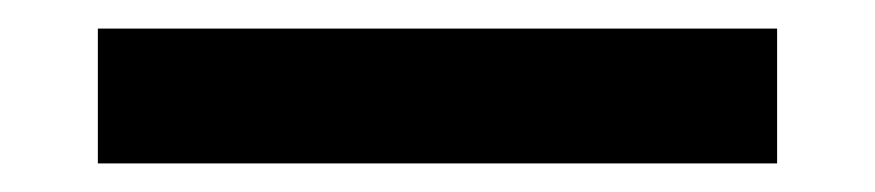

<svg xmlns="http://www.w3.org/2000/svg" viewBox="-20 -442 615 135"><path d="M48.8 -327.1V-421.9H526.4V-327.1Z"/></svg>

Font: Gothic A1 SemiBold
Style: Regular
Weight: 600
Version: Version 2.50